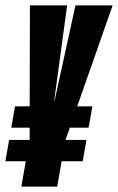

<svg xmlns="http://www.w3.org/2000/svg" viewBox="-38 -695 440 715"><path d="M4 -219.5 18 -299H72.5L73.5 -675H212L164 -321H165.5L243 -675H381.5L249.5 -299H306L292 -219.5H222L206 -174H284L270 -94.5H191.5L175 0H41.5L58 -94.5H-18L-4 -174H72.5V-219.5Z"/></svg>

Font: Anybody UltraCondensed Regular
Style: Bold Italic
Weight: 700
Width: 1
Italic angle: -10°
Designer: Tyler Finck
Foundry: Etcetera Type Company
Version: Version 1.010; ttfautohint (v1.8.3) -l 8 -r 50 -G 200 -x 14 